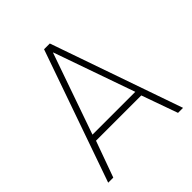

<svg xmlns="http://www.w3.org/2000/svg" viewBox="-182 -784 907 907"><g transform="rotate(-45 271.5 -330.0)"><path d="M254.5 -660H293L523 0H489.5L425 -181H122.5L57 0H23ZM131 -213H417L274.5 -618.5H273Z"/></g></svg>

Font: League Spartan Thin Thin
Style: Regular
Weight: 250
Version: Version 2.002